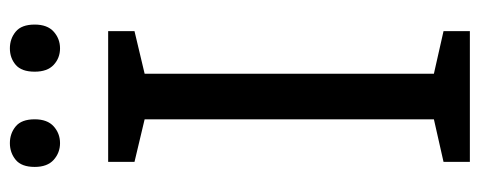

<svg xmlns="http://www.w3.org/2000/svg" viewBox="-304 -644 948 379"><g transform="rotate(-90 169.5 -454.0)"><path d="M298 0H40V-52L124 -71V-642L40 -662V-714H298V-662L214 -642V-71L298 -52ZM30 -859Q30 -885 44 -896.5Q58 -908 77 -908Q96 -908 110 -896.5Q124 -885 124 -859Q124 -834 110 -821.5Q96 -809 77 -809Q58 -809 44 -821.5Q30 -834 30 -859ZM218 -859Q218 -885 231.5 -896.5Q245 -908 264 -908Q283 -908 297 -896.5Q311 -885 311 -859Q311 -834 297 -821.5Q283 -809 264 -809Q245 -809 231.5 -821.5Q218 -834 218 -859Z"/></g></svg>

Font: Noto Sans Old Italic
Style: Regular
Weight: 400
Designer: Monotype Design Team
Foundry: Monotype Imaging Inc.
Version: Version 2.003; ttfautohint (v1.8.4.7-5d5b)